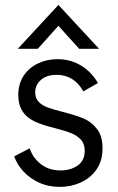

<svg xmlns="http://www.w3.org/2000/svg" viewBox="-20 -729 465 759"><path d="M216.8 9.8Q170.9 9.8 134 -7.3Q97.2 -24.4 72.3 -51.5Q47.4 -78.6 36.1 -110.8L97.2 -142.6Q109.9 -105 141.6 -80.1Q173.3 -55.2 219.7 -55.2Q258.8 -55.2 286.9 -74.7Q314.9 -94.2 314.9 -132.8Q314.9 -160.6 300 -176.8Q285.2 -192.9 261.7 -202.4Q238.3 -211.9 198.2 -222.2Q149.9 -233.9 120.6 -247.1Q52.2 -277.8 52.2 -352.5Q52.2 -397.9 73.7 -429.9Q95.2 -461.9 130.6 -478.5Q166 -495.1 207.5 -495.1Q245.1 -495.1 275.6 -482.4Q306.2 -469.7 329.1 -448.5Q352.1 -427.2 367.2 -400.9L309.6 -367.7Q272.5 -433.1 204.6 -433.1Q163.6 -433.1 141.4 -412.8Q119.1 -392.6 119.1 -363.8Q119.1 -340.3 133.3 -325.9Q147.5 -311.5 168.9 -304Q190.4 -296.4 228 -286.6Q278.3 -273.9 309.6 -261Q340.8 -248 363 -219.7Q385.3 -191.4 385.3 -143.6Q385.3 -92.8 361.3 -58.8Q337.4 -24.9 299.1 -7.6Q260.7 9.8 216.8 9.8ZM371.6 -536.1H293L210.9 -627L129.4 -536.1H50.3L210.9 -709.5Z"/></svg>

Font: Acari Sans
Style: Regular
Weight: 400
Designer: Alfredo Marco Pradil and Stefan Peev
Foundry: Hanken Design Co.
Version: Version 1.045;February 4, 2021;FontCreator 13.0.0.2655 64-bi